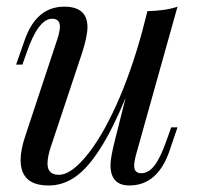

<svg xmlns="http://www.w3.org/2000/svg" viewBox="-20 -548 607 582"><path d="M372.1 14.2Q314.9 14.2 314.9 -47.9Q314.9 -70.3 329.1 -126L360.8 -251.5Q283.2 -63.5 208 -11.7Q169.9 14.6 127 14.2Q42.5 14.2 42.5 -63Q42.5 -94.2 57.1 -137.2L153.8 -429.2Q161.6 -453.6 161.6 -466.8Q161.6 -491.2 138.2 -491.2Q96.2 -491.2 61 -389.2L47.9 -352.1H28.8L54.2 -424.8Q89.4 -527.8 174.8 -527.8Q245.1 -527.8 245.1 -465.8Q245.1 -438.5 229 -388.2L133.8 -102.1Q124 -72.8 124 -52.2Q124 -18.1 158.9 -18.1Q193.8 -18.1 240.5 -73.7Q287.1 -129.4 332.3 -229Q377.4 -328.6 411.6 -454.6L426.8 -514.2Q483.9 -515.6 518.1 -527.8L394 -85Q386.7 -59.6 386.7 -45.9Q386.7 -22.9 408.4 -22.9Q430.2 -22.9 448.5 -46.6Q466.8 -70.3 485.8 -125L499 -162.1H518.1L493.2 -88.9Q457 14.2 372.1 14.2Z"/></svg>

Font: PlayfairDisplay-Italic
Style: Italic
Weight: 400
Italic angle: -14°
Designer: Claus Eggers Sørensen
Foundry: Claus Eggers Sørensen
Version: Version 1.002;PS 001.002;hotconv 1.0.70;makeotf.lib2.5.58329